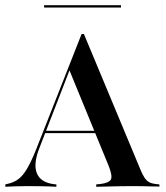

<svg xmlns="http://www.w3.org/2000/svg" viewBox="-30 -711 632 731"><path d="M121 -150Q96 -87.9 110.1 -52Q124.2 -16.1 175.8 -9.7L184.7 -8.9V0Q154.8 -1.6 125 -2Q95.2 -2.4 71 -2.4Q45.2 -2.4 26.2 -1.6Q7.3 -0.8 -9.7 0V-8.9L0 -11.3Q22.6 -16.1 39.9 -29Q57.3 -41.9 73.4 -69.4Q89.5 -96.8 108.1 -143.5L280.6 -581.5H289.5L504 -66.9Q512.1 -46.8 519.8 -35.1Q527.4 -23.4 537.5 -17.7Q547.6 -12.1 562.9 -10.5L576.6 -8.9L577.4 -0.8Q566.1 -0.8 551.2 -1.2Q536.3 -1.6 518.5 -2Q500.8 -2.4 480.6 -2.4H471.8H469.4Q447.6 -2.4 427.8 -2Q408.1 -1.6 391.1 -1.2Q374.2 -0.8 360.5 -0.4Q346.8 0 336.3 0V-8.9L352.4 -10.5Q384.7 -14.5 391.9 -27.4Q399.2 -40.3 383.9 -79L232.3 -448.4L243.5 -466.1ZM135.5 -204 138.7 -212.9H378.2L381.5 -204ZM137.9 -682.3V-691.1H430.6V-682.3Z"/></svg>

Font: Playfair 144pt SemiCondensed SemiBold
Style: Regular
Weight: 600
Width: 4
Designer: Claus Eggers Sørensen
Foundry: Claus Eggers Sørensen
Version: Version 2.203